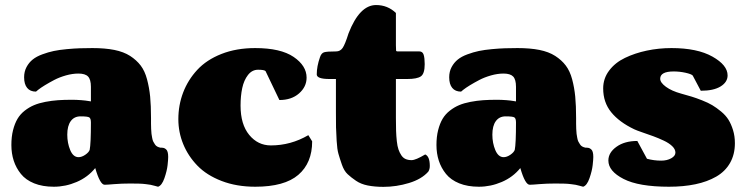

<svg xmlns="http://www.w3.org/2000/svg" viewBox="-20 -724 2939 758"><path d="M356 -60.5Q326.7 -24.4 282.7 -5.6Q238.8 13.2 192.4 13.2Q147.9 13.2 114.7 -0.2Q81.5 -13.7 62.5 -37.4Q43.5 -61 34.2 -89.6Q24.9 -118.2 24.9 -151.4Q24.9 -184.1 31.5 -210.2Q38.1 -236.3 49.1 -254.9Q60.1 -273.4 77.6 -287.1Q95.2 -300.8 114.3 -308.8Q133.3 -316.9 158.9 -321.8Q184.6 -326.7 209 -328.4Q233.4 -330.1 263.7 -330.1Q281.7 -330.1 300.5 -328.6Q319.3 -327.1 329.1 -325.2L338.9 -323.7V-381.3Q338.9 -410.2 327.6 -421.9Q316.4 -433.6 289.6 -433.6Q266.1 -433.6 240.2 -426.3Q214.4 -418.9 194.3 -408.4Q174.3 -397.9 157.2 -387.5Q140.1 -377 130.9 -369.6L122.1 -362.3Q99.1 -362.3 87.2 -377Q75.2 -391.6 75.2 -418.9Q75.2 -441.4 84.7 -459.2Q94.2 -477.1 109.1 -489Q124 -501 147.2 -509.5Q170.4 -518.1 192.4 -522.7Q214.4 -527.3 243.7 -530Q272.9 -532.7 294.9 -533.4Q316.9 -534.2 344.7 -534.2Q394.5 -534.2 431.4 -526.9Q468.3 -519.5 493.7 -503.2Q519 -486.8 535.4 -465.3Q551.8 -443.8 560.5 -410.9Q569.3 -377.9 572.8 -342.5Q576.2 -307.1 576.2 -257.8Q576.2 -242.7 576.2 -235.4Q576.2 -228 576.7 -215.1Q577.1 -202.1 578.1 -195.6Q579.1 -189 580.8 -179.4Q582.5 -169.9 585.2 -164.8Q587.9 -159.7 591.6 -154.1Q595.2 -148.4 600.6 -145.5Q606 -142.6 612.8 -141.1Q613.3 -141.1 618.9 -140.9Q624.5 -140.6 627.7 -139.4Q630.9 -138.2 635.3 -134.8Q639.6 -131.3 641.8 -123.8Q644 -116.2 644 -104.5Q644 -94.2 641.6 -72Q639.2 -49.8 629.2 -20.8Q619.1 8.3 604 13.2Q601.6 12.7 590.3 9.5Q579.1 6.3 574.5 5.6Q569.8 4.9 557.6 3.2Q545.4 1.5 530.5 1Q515.6 0.5 494.6 0.5Q460.4 0.5 431.4 2.9Q402.3 5.4 393.1 5.4Q375 5.4 356 -60.5ZM334 -132.3Q338.9 -156.2 338.9 -240.2Q338.9 -255.9 332.8 -260.3Q326.7 -264.6 297.9 -264.6Q272.9 -264.6 259.3 -245.8Q245.6 -227.1 245.6 -192.4Q245.6 -159.2 257.3 -131.3Q269 -103.5 290 -103.5Q302.7 -103.5 316.7 -113Q330.6 -122.6 334 -132.3Z M1197.3 -190.4 1212.4 -166Q1212.4 -80.6 1157.7 -33.7Q1103 13.2 987.8 13.2Q914.1 13.2 855 -9.5Q795.9 -32.2 759.3 -70.1Q722.7 -107.9 703.4 -155Q684.1 -202.1 684.1 -253.4Q684.1 -309.1 703.1 -358.9Q722.2 -408.7 758.8 -448.2Q795.4 -487.8 854.2 -511Q913.1 -534.2 987.3 -534.2Q1087.9 -534.2 1139.2 -499.3Q1190.4 -464.4 1190.4 -417.5Q1190.4 -381.3 1160.6 -355.2Q1130.9 -329.1 1083 -329.1L1028.3 -443.4Q1022.9 -448.7 999 -448.7Q975.1 -448.7 959 -428Q942.9 -407.2 936.3 -376.2Q929.7 -345.2 929.7 -307.1Q929.7 -232.9 963.9 -191.4Q998 -149.9 1049.3 -149.9Q1127.9 -149.9 1197.3 -190.4Z M1605 -91.8Q1621.1 -91.8 1658.7 -114.3Q1676.8 -106.4 1676.8 -68.8Q1676.8 -55.7 1670.9 -46.4Q1644.5 -16.6 1594.7 -1.5Q1544.9 13.7 1493.7 13.7Q1459.5 13.7 1432.1 8.3Q1404.8 2.9 1385.5 -10.3Q1366.2 -23.4 1352.3 -36.4Q1338.4 -49.3 1329.8 -74Q1321.3 -98.6 1316.2 -116.5Q1311 -134.3 1309.1 -167.7Q1307.1 -201.2 1306.6 -221.2Q1306.2 -241.2 1306.2 -280.8V-412.1H1280.8Q1230.5 -412.1 1230.5 -430.2Q1230.5 -461.9 1243.2 -498Q1248.5 -514.2 1259.5 -517.6Q1270.5 -521 1307.1 -521Q1323.2 -521 1332.8 -534.9Q1342.3 -548.8 1356 -592.3Q1399.4 -704.1 1464.8 -704.1Q1510.3 -704.1 1543 -672.9V-545.9Q1543 -527.8 1543.7 -524.4Q1544.4 -521 1549.3 -521H1635.7Q1648.4 -521 1652.6 -507.8Q1656.7 -494.6 1656.7 -470.7Q1656.7 -433.1 1641.6 -422.6Q1626.5 -412.1 1587.9 -412.1H1543V-257.8Q1543 -228 1543.7 -207.5Q1544.4 -187 1546.6 -166.7Q1548.8 -146.5 1553.2 -133.8Q1557.6 -121.1 1564.5 -110.8Q1571.3 -100.6 1581.3 -96.2Q1591.3 -91.8 1605 -91.8Z M2034.2 -60.5Q2004.9 -24.4 1960.9 -5.6Q1917 13.2 1870.6 13.2Q1826.2 13.2 1793 -0.2Q1759.8 -13.7 1740.7 -37.4Q1721.7 -61 1712.4 -89.6Q1703.1 -118.2 1703.1 -151.4Q1703.1 -184.1 1709.7 -210.2Q1716.3 -236.3 1727.3 -254.9Q1738.3 -273.4 1755.9 -287.1Q1773.4 -300.8 1792.5 -308.8Q1811.5 -316.9 1837.2 -321.8Q1862.8 -326.7 1887.2 -328.4Q1911.6 -330.1 1941.9 -330.1Q1960 -330.1 1978.8 -328.6Q1997.6 -327.1 2007.3 -325.2L2017.1 -323.7V-381.3Q2017.1 -410.2 2005.9 -421.9Q1994.6 -433.6 1967.8 -433.6Q1944.3 -433.6 1918.5 -426.3Q1892.6 -418.9 1872.6 -408.4Q1852.5 -397.9 1835.4 -387.5Q1818.4 -377 1809.1 -369.6L1800.3 -362.3Q1777.3 -362.3 1765.4 -377Q1753.4 -391.6 1753.4 -418.9Q1753.4 -441.4 1762.9 -459.2Q1772.5 -477.1 1787.4 -489Q1802.2 -501 1825.4 -509.5Q1848.6 -518.1 1870.6 -522.7Q1892.6 -527.3 1921.9 -530Q1951.2 -532.7 1973.1 -533.4Q1995.1 -534.2 2022.9 -534.2Q2072.8 -534.2 2109.6 -526.9Q2146.5 -519.5 2171.9 -503.2Q2197.3 -486.8 2213.6 -465.3Q2230 -443.8 2238.8 -410.9Q2247.6 -377.9 2251 -342.5Q2254.4 -307.1 2254.4 -257.8Q2254.4 -242.7 2254.4 -235.4Q2254.4 -228 2254.9 -215.1Q2255.4 -202.1 2256.3 -195.6Q2257.3 -189 2259 -179.4Q2260.7 -169.9 2263.4 -164.8Q2266.1 -159.7 2269.8 -154.1Q2273.4 -148.4 2278.8 -145.5Q2284.2 -142.6 2291 -141.1Q2291.5 -141.1 2297.1 -140.9Q2302.7 -140.6 2305.9 -139.4Q2309.1 -138.2 2313.5 -134.8Q2317.9 -131.3 2320.1 -123.8Q2322.3 -116.2 2322.3 -104.5Q2322.3 -94.2 2319.8 -72Q2317.4 -49.8 2307.4 -20.8Q2297.4 8.3 2282.2 13.2Q2279.8 12.7 2268.6 9.5Q2257.3 6.3 2252.7 5.6Q2248 4.9 2235.8 3.2Q2223.6 1.5 2208.7 1Q2193.8 0.5 2172.9 0.5Q2138.7 0.5 2109.6 2.9Q2080.6 5.4 2071.3 5.4Q2053.2 5.4 2034.2 -60.5ZM2012.2 -132.3Q2017.1 -156.2 2017.1 -240.2Q2017.1 -255.9 2011 -260.3Q2004.9 -264.6 1976.1 -264.6Q1951.2 -264.6 1937.5 -245.8Q1923.8 -227.1 1923.8 -192.4Q1923.8 -159.2 1935.5 -131.3Q1947.3 -103.5 1968.3 -103.5Q1981 -103.5 1994.9 -113Q2008.8 -122.6 2012.2 -132.3Z M2881.3 -158.7Q2881.3 -114.3 2862.1 -80.6Q2842.8 -46.9 2807.4 -26.6Q2772 -6.3 2725.3 3.4Q2678.7 13.2 2621.1 13.2Q2501.5 13.2 2441.7 -17.6Q2381.8 -48.3 2381.8 -90.3Q2381.8 -121.6 2413.8 -144.5Q2445.8 -167.5 2496.1 -167.5L2534.2 -97.2Q2562 -89.8 2590.3 -89.8Q2613.3 -89.8 2629.9 -99.1Q2646.5 -108.4 2646.5 -121.6Q2646.5 -134.8 2633.8 -147Q2621.1 -159.2 2600.3 -168.9Q2579.6 -178.7 2558.8 -186.3Q2538.1 -193.8 2515.9 -201.4Q2493.7 -209 2484.4 -213.4Q2424.8 -241.7 2393.1 -280.8Q2361.3 -319.8 2361.3 -375Q2361.3 -414.1 2384.8 -445.3Q2408.2 -476.6 2447.3 -495.4Q2486.3 -514.2 2533.4 -524.2Q2580.6 -534.2 2630.9 -534.2Q2732.9 -534.2 2792.7 -500.5Q2852.5 -466.8 2852.5 -426.3Q2852.5 -399.9 2825 -382.8Q2797.4 -365.7 2746.6 -365.7L2714.8 -425.8Q2709.5 -431.6 2686.3 -436.8Q2663.1 -441.9 2639.6 -441.9Q2586.4 -441.9 2586.4 -413.1Q2586.4 -397.9 2609.1 -381.3Q2631.8 -364.7 2668.9 -354.5Q2693.8 -347.7 2710.7 -342.5Q2727.5 -337.4 2751.7 -327.9Q2775.9 -318.4 2792.2 -308.6Q2808.6 -298.8 2826.9 -283.7Q2845.2 -268.6 2856 -251.2Q2866.7 -233.9 2874 -210.2Q2881.3 -186.5 2881.3 -158.7Z"/></svg>

Font: Coustard Black
Style: Regular
Weight: 900
Foundry: vernon adams
Version: Version 1.001;